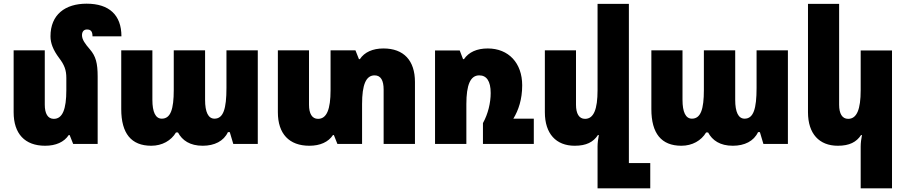

<svg xmlns="http://www.w3.org/2000/svg" viewBox="-20 -781 4919 1042"><path d="M510 -365C510 -438 500 -476 468 -513C442 -543 425 -566 425 -590C425 -608 434 -621 452 -621C473 -621 482 -610 482 -584H639C639 -699 573 -761 450 -761C334 -761 254 -702 254 -584C254 -547 268 -510 301 -466C330 -428 340 -400 340 -358V-292C340 -187 319 -136 272 -136C239 -136 223 -165 223 -213V-508H54V-172C54 -55 115 10 225 10C283 10 328 -10 353 -48H358L377 0H510Z M801 10C860 10 909 -18 935 -62H946C969 -19 1011 10 1080 10C1144 10 1194 -15 1217 -64H1227L1246 0H1379V-508H1209V-304C1209 -190 1192 -137 1144 -137C1110 -137 1093 -173 1093 -239V-508H923V-293C923 -188 906 -137 858 -137C824 -137 807 -173 807 -239V-508H638V-189C638 -57 692 10 801 10Z M2061 -518C2003 -518 1958 -498 1933 -460H1928L1909 -508H1774V-292C1774 -187 1753 -136 1706 -136C1673 -136 1657 -165 1657 -213V-508H1488V-172C1488 -55 1549 10 1659 10C1717 10 1762 -10 1787 -48H1792L1811 0H1945V-216C1945 -321 1966 -372 2013 -372C2047 -372 2062 -344 2062 -295V0H2232V-336C2232 -453 2171 -518 2061 -518Z M2766 -137C2794 -183 2814 -242 2814 -318C2814 -439 2740 -518 2627 -518C2568 -518 2524 -498 2498 -460H2493L2475 -507H2341V0H2511V-216C2511 -321 2533 -372 2581 -372C2620 -372 2643 -342 2643 -276C2643 -224 2629 -163 2601 -113V0H2877V-137Z M3393 104V-760H3223V-292C3223 -187 3202 -136 3155 -136C3122 -136 3106 -165 3106 -213V-508H2937V-172C2937 -55 2998 10 3099 10C3162 10 3200 -10 3225 -48H3230C3226 -27 3223 -6 3223 14V241H3509V104Z M3678 10C3737 10 3786 -18 3812 -62H3823C3846 -19 3888 10 3957 10C4021 10 4071 -15 4094 -64H4104L4123 0H4256V-508H4086V-304C4086 -190 4069 -137 4021 -137C3987 -137 3970 -173 3970 -239V-508H3800V-293C3800 -188 3783 -137 3735 -137C3701 -137 3684 -173 3684 -239V-508H3515V-189C3515 -57 3569 10 3678 10Z M4821 241V-507H4651V-292C4651 -187 4630 -136 4583 -136C4550 -136 4534 -165 4534 -213V-760H4365V-172C4365 -55 4426 10 4527 10C4590 10 4628 -10 4653 -48H4658C4654 -27 4651 -6 4651 14V241Z"/></svg>

Font: Noto Sans Armenian Condensed Black
Style: Regular
Weight: 900
Width: 3
Designer: Monotype Design Team
Foundry: Monotype Imaging Inc.
Version: Version 2.008